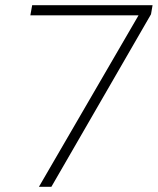

<svg xmlns="http://www.w3.org/2000/svg" viewBox="-20 -720 608 740"><path d="M130 0 514 -661H97L104 -700H568L562 -665L178 0Z"/></svg>

Font: DM Sans 9pt ExtraLight
Style: Italic
Weight: 250
Italic angle: -10°
Version: Version 4.004;gftools[0.9.30]